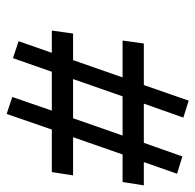

<svg xmlns="http://www.w3.org/2000/svg" viewBox="-25 -613 588 578"><g transform="rotate(90 269.0 -324.0)"><path d="M503 -563 468 -463H538L528 -399H445L393 -250H508L498 -186H370L323 -50L272 -67L313 -186H196L155 -69L104 -86L139 -186H72L81 -250H161L213 -399H102L111 -463H236L283 -598L334 -582L292 -463H410L451 -579ZM270 -399 218 -250H336L388 -399Z"/></g></svg>

Font: Arsenal
Style: Bold Italic
Weight: 700
Italic angle: -9°
Designer: Andrij Shevchenko
Foundry: Stairsfor.com
Version: Version 1.000